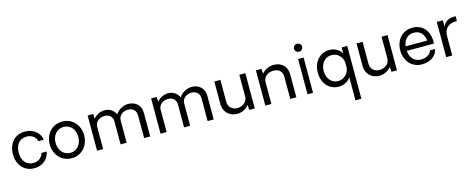

<svg xmlns="http://www.w3.org/2000/svg" viewBox="-39 -1545 6488 2632"><g transform="rotate(-15 3205.0 -228.5)"><path d="M271 10C407 10 477 -79 494 -168H419C404 -110 353 -63 279 -63C179 -63 118 -135 118 -250C118 -365 179 -437 279 -437C353 -437 409 -392 419 -334H496C485 -424 406 -510 271 -510C126 -510 36 -398 36 -250C36 -102 126 10 271 10Z M803 10C948 10 1047 -106 1047 -250C1047 -395 948 -510 803 -510C657 -510 558 -395 558 -250C558 -106 657 10 803 10ZM803 -66C705 -66 641 -148 641 -250C641 -353 705 -434 803 -434C901 -434 964 -353 964 -250C964 -148 901 -66 803 -66Z M1739 -509C1665 -509 1595 -467 1560 -410C1530 -468 1478 -509 1405 -509C1342 -509 1280 -477 1246 -431L1242 -500H1163V0H1249V-317C1249 -388 1313 -434 1383 -434C1453 -434 1497 -391 1497 -323V0H1583V-317C1583 -388 1646 -434 1717 -434C1786 -434 1831 -391 1831 -323V0H1917V-332C1917 -441 1846 -509 1739 -509Z M2640 -509C2566 -509 2496 -467 2461 -410C2431 -468 2379 -509 2306 -509C2243 -509 2181 -477 2147 -431L2143 -500H2064V0H2150V-317C2150 -388 2214 -434 2284 -434C2354 -434 2398 -391 2398 -323V0H2484V-317C2484 -388 2547 -434 2618 -434C2687 -434 2732 -391 2732 -323V0H2818V-332C2818 -441 2747 -509 2640 -509Z M3401 -500H3316V-189C3316 -116 3247 -66 3172 -66C3098 -66 3047 -116 3047 -189V-500H2961V-179C2961 -69 3041 10 3151 10C3216 10 3282 -22 3318 -72L3323 0H3401Z M3804 -510C3736 -510 3670 -479 3634 -429L3630 -500H3551V0H3637V-313C3637 -386 3705 -434 3781 -434C3856 -434 3905 -389 3905 -317V0H3991V-326C3991 -439 3916 -510 3804 -510Z M4189 -593C4221 -593 4247 -619 4247 -650C4247 -682 4221 -707 4189 -707C4159 -707 4132 -682 4132 -650C4132 -619 4159 -593 4189 -593ZM4150 -500V0H4228V-500Z M4593 10C4666 10 4726 -24 4763 -76V250H4847V-500H4770L4767 -419C4728 -475 4668 -510 4593 -510C4454 -510 4362 -395 4362 -250C4362 -108 4449 10 4593 10ZM4607 -434C4686 -434 4757 -373 4763 -280V-225C4763 -137 4686 -66 4607 -66C4509 -66 4446 -146 4446 -250C4446 -354 4509 -434 4607 -434Z M5419 -500H5334V-189C5334 -116 5265 -66 5190 -66C5116 -66 5065 -116 5065 -189V-500H4979V-179C4979 -69 5059 10 5169 10C5234 10 5300 -22 5336 -72L5341 0H5419Z M6005 -253C6005 -405 5916 -510 5774 -510C5626 -510 5533 -397 5533 -250C5533 -103 5628 10 5774 10C5897 10 5982 -56 5999 -148H5929C5911 -88 5841 -57 5783 -57C5695 -57 5625 -113 5618 -223H6003C6004 -234 6005 -244 6005 -253ZM5775 -439C5863 -439 5916 -378 5925 -287H5619C5630 -376 5685 -439 5775 -439Z M6388 -509C6268 -514 6224 -457 6204 -409V-500H6118V0H6204V-278C6204 -392 6283 -446 6387 -439Z"/></g></svg>

Font: Oakes
Style: Regular
Weight: 400
Designer: Samuel Oakes
Foundry: Samuel Oakes
Version: Version 1.003;PS 001.003;hotconv 1.0.88;makeotf.lib2.5.64775